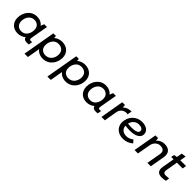

<svg xmlns="http://www.w3.org/2000/svg" viewBox="358 -2216 3979 3979"><g transform="rotate(45 2347.0 -226.5)"><path d="M545 6C568 6 588 5 609 1L623 -81C610 -78 598 -77 584 -77C551 -77 543 -96 552 -146L618 -520H538C527 -498 516 -471 508 -445C468 -497 404 -529 322 -529C148 -529 49 -376 49 -225C49 -88 139 6 281 6C345 6 405 -17 453 -58C462 -17 492 6 545 6ZM333 -442C381 -442 478 -415 478 -291C478 -197 427 -79 305 -79C212 -79 154 -137 154 -232C154 -330 210 -442 333 -442Z M679 200H778L827 -80C867 -26 933 8 1018 8C1197 8 1300 -146 1300 -296C1300 -434 1206 -528 1059 -528C994 -528 933 -505 885 -464C885 -486 883 -508 881 -520H805ZM1007 -80C957 -80 859 -107 859 -231C859 -325 911 -443 1035 -443C1134 -443 1195 -385 1195 -290C1195 -192 1136 -80 1007 -80Z M1350 200H1449L1498 -80C1538 -26 1604 8 1689 8C1868 8 1971 -146 1971 -296C1971 -434 1877 -528 1730 -528C1665 -528 1604 -505 1556 -464C1556 -486 1554 -508 1552 -520H1476ZM1678 -80C1628 -80 1530 -107 1530 -231C1530 -325 1582 -443 1706 -443C1805 -443 1866 -385 1866 -290C1866 -192 1807 -80 1678 -80Z M2564 6C2587 6 2607 5 2628 1L2642 -81C2629 -78 2617 -77 2603 -77C2570 -77 2562 -96 2571 -146L2637 -520H2557C2546 -498 2535 -471 2527 -445C2487 -497 2423 -529 2341 -529C2167 -529 2068 -376 2068 -225C2068 -88 2158 6 2300 6C2364 6 2424 -17 2472 -58C2481 -17 2511 6 2564 6ZM2352 -442C2400 -442 2497 -415 2497 -291C2497 -197 2446 -79 2324 -79C2231 -79 2173 -137 2173 -232C2173 -330 2229 -442 2352 -442Z M2734 0H2833L2881 -281C2897 -373 2960 -428 3051 -426C3061 -426 3071 -424 3079 -421L3096 -520H3085C3015 -520 2953 -495 2906 -451C2907 -475 2906 -501 2903 -520H2824Z M3365 7C3451 7 3533 -24 3587 -79L3530 -140C3496 -106 3439 -81 3378 -81C3281 -81 3218 -138 3214 -224C3261 -218 3309 -214 3356 -214C3498 -214 3614 -266 3614 -368C3614 -468 3529 -525 3402 -525C3241 -525 3113 -394 3113 -222C3113 -89 3214 7 3365 7ZM3221 -292C3241 -378 3308 -440 3395 -440C3476 -440 3513 -411 3513 -362C3513 -310 3439 -284 3335 -284C3297 -284 3258 -287 3221 -292Z M3704 0H3804L3856 -292V-291C3872 -382 3940 -443 4018 -443C4113 -443 4151 -397 4135 -308L4080 0H4180L4236 -317C4261 -454 4196 -531 4056 -531C3996 -531 3934 -508 3878 -452C3879 -476 3878 -501 3876 -520H3796Z M4499 5C4535 5 4586 -1 4614 -9L4627 -90C4606 -87 4559 -83 4534 -83C4481 -83 4452 -106 4466 -181L4510 -435H4679L4694 -520H4525L4548 -653L4448 -640L4427 -519C4404 -517 4376 -511 4355 -504L4343 -435H4412L4365 -167C4344 -45 4400 5 4499 5Z"/></g></svg>

Font: Fixel Display 20240404 Medium
Style: Italic
Weight: 500
Italic angle: -10°
Designer: AlfaBravo + MacPaw
Foundry: Kyrylo Tkachov, Marchela Mozhyna, Serhii Makarenko, Maria Weinstein, Zakhar Kryvoshyya
Version: Version 1.211;Glyphs 3.2 (3225)